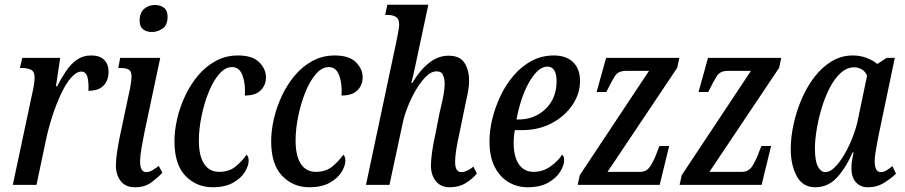

<svg xmlns="http://www.w3.org/2000/svg" viewBox="-20 -780 3818 810"><path d="M115 -381Q126 -429 126 -453Q126 -479 110 -486Q94 -493 77 -493H64L74 -536H234L216 -416H221Q239 -451 259 -480.5Q279 -510 304.5 -528Q330 -546 364 -546Q402 -546 420 -527Q438 -508 438 -478Q438 -441 417 -419Q396 -397 353 -397Q355 -434 348.5 -456Q342 -478 323 -478Q303 -478 281 -453.5Q259 -429 239 -387Q219 -345 201.5 -292Q184 -239 172 -181L134 0H34Z M621 -645Q598 -645 583.5 -656.5Q569 -668 569 -693Q569 -726 588 -742.5Q607 -759 634 -759Q656 -759 671.5 -747.5Q687 -736 687 -710Q687 -674 666 -659.5Q645 -645 621 -645ZM550 10Q509 10 489 -16.5Q469 -43 469 -81Q469 -110 476.5 -155Q484 -200 494 -244L529 -409Q535 -441 535 -458Q535 -479 523.5 -486Q512 -493 491 -493H479L487 -536H656L588 -215Q582 -186 576.5 -153Q571 -120 571 -99Q571 -54 597 -54Q610 -54 622.5 -61.5Q635 -69 650 -80L665 -51Q646 -31 618.5 -10.5Q591 10 550 10Z M877 10Q809 10 762.5 -38Q716 -86 716 -184Q716 -229 727.5 -279Q739 -329 761.5 -376.5Q784 -424 816 -462Q848 -500 890.5 -523Q933 -546 984 -546Q1045 -546 1073.5 -517.5Q1102 -489 1102 -453Q1102 -422 1080.5 -399.5Q1059 -377 1013 -377Q1016 -427 1003 -462Q990 -497 959 -497Q930 -497 904.5 -467.5Q879 -438 860 -390.5Q841 -343 830 -289Q819 -235 819 -187Q819 -123 841 -89Q863 -55 905 -55Q947 -55 974.5 -78Q1002 -101 1020 -127Q1029 -121 1029 -102Q1029 -81 1013 -54.5Q997 -28 963 -9Q929 10 877 10Z M1285 10Q1217 10 1170.5 -38Q1124 -86 1124 -184Q1124 -229 1135.5 -279Q1147 -329 1169.5 -376.5Q1192 -424 1224 -462Q1256 -500 1298.5 -523Q1341 -546 1392 -546Q1453 -546 1481.5 -517.5Q1510 -489 1510 -453Q1510 -422 1488.5 -399.5Q1467 -377 1421 -377Q1424 -427 1411 -462Q1398 -497 1367 -497Q1338 -497 1312.5 -467.5Q1287 -438 1268 -390.5Q1249 -343 1238 -289Q1227 -235 1227 -187Q1227 -123 1249 -89Q1271 -55 1313 -55Q1355 -55 1382.5 -78Q1410 -101 1428 -127Q1437 -121 1437 -102Q1437 -81 1421 -54.5Q1405 -28 1371 -9Q1337 10 1285 10Z M1878 10Q1839 10 1818.5 -16Q1798 -42 1798 -82Q1798 -102 1802.5 -136.5Q1807 -171 1816 -210L1834 -302Q1837 -316 1842.5 -338.5Q1848 -361 1852 -385Q1856 -409 1856 -427Q1856 -445 1849.5 -462Q1843 -479 1822 -479Q1799 -479 1776.5 -456.5Q1754 -434 1734 -399.5Q1714 -365 1699.5 -328Q1685 -291 1679 -261L1623 0H1524L1655 -618Q1659 -639 1661.5 -653.5Q1664 -668 1664 -677Q1664 -700 1650.5 -708.5Q1637 -717 1616 -717H1605L1614 -760H1787L1745 -563Q1736 -520 1728.5 -485.5Q1721 -451 1715 -430H1719Q1753 -486 1791 -515.5Q1829 -545 1872 -545Q1921 -545 1940 -514Q1959 -483 1959 -441Q1959 -415 1952.5 -383Q1946 -351 1940 -324L1916 -207Q1909 -176 1904.5 -147Q1900 -118 1900 -97Q1900 -54 1926 -54Q1949 -54 1977 -77L1992 -48Q1973 -25 1944.5 -7.5Q1916 10 1878 10Z M2206 10Q2162 10 2125.5 -11.5Q2089 -33 2067 -76Q2045 -119 2045 -184Q2045 -229 2057 -278.5Q2069 -328 2091.5 -375.5Q2114 -423 2147 -461.5Q2180 -500 2222.5 -523Q2265 -546 2317 -546Q2369 -546 2398 -517.5Q2427 -489 2427 -438Q2427 -384 2394.5 -336.5Q2362 -289 2307 -260Q2252 -231 2182 -231H2152Q2147 -207 2147 -177Q2147 -119 2169 -87Q2191 -55 2231 -55Q2270 -55 2302 -77.5Q2334 -100 2351 -127Q2360 -122 2360 -105Q2360 -82 2343 -55Q2326 -28 2292 -9Q2258 10 2206 10ZM2168 -276Q2213 -276 2249.5 -296.5Q2286 -317 2307 -353Q2328 -389 2328 -437Q2328 -499 2289 -499Q2267 -499 2246.5 -479Q2226 -459 2208.5 -426.5Q2191 -394 2178.5 -354.5Q2166 -315 2159 -276Z M2417 0 2426 -41 2718 -481H2620Q2588 -481 2574 -459Q2560 -437 2540 -396L2538 -392H2497L2537 -536H2846L2837 -494L2543 -55H2681Q2709 -55 2725 -81Q2741 -107 2753 -141L2762 -164H2803L2763 0Z M2847 0 2856 -41 3148 -481H3050Q3018 -481 3004 -459Q2990 -437 2970 -396L2968 -392H2927L2967 -536H3276L3267 -494L2973 -55H3111Q3139 -55 3155 -81Q3171 -107 3183 -141L3192 -164H3233L3193 0Z M3419 10Q3367 10 3341.5 -36.5Q3316 -83 3316 -152Q3316 -200 3327.5 -254Q3339 -308 3361 -360Q3383 -412 3415 -454Q3447 -496 3488 -521Q3529 -546 3578 -546Q3609 -546 3636.5 -535.5Q3664 -525 3681 -510L3721 -536H3755L3688 -216Q3686 -204 3681.5 -182Q3677 -160 3673.5 -137Q3670 -114 3670 -100Q3670 -54 3696 -54Q3708 -54 3719.5 -61Q3731 -68 3745 -79L3760 -47Q3740 -28 3710 -9Q3680 10 3641 10Q3610 10 3591 -11Q3572 -32 3572 -70Q3572 -91 3575 -106Q3578 -121 3581 -137H3577Q3547 -69 3509.5 -29.5Q3472 10 3419 10ZM3462 -54Q3481 -54 3501.5 -74Q3522 -94 3542 -128Q3562 -162 3578 -203.5Q3594 -245 3602 -288L3638 -461Q3631 -478 3616 -487Q3601 -496 3584 -496Q3553 -496 3527 -472.5Q3501 -449 3481 -410.5Q3461 -372 3447 -326Q3433 -280 3425.5 -234.5Q3418 -189 3418 -154Q3418 -101 3430.5 -77.5Q3443 -54 3462 -54Z"/></svg>

Font: Noto Serif ExtraCondensed Medium
Style: Italic
Weight: 500
Width: 2
Italic angle: -12°
Designer: Monotype Design Team
Foundry: Monotype Imaging Inc.
Version: Version 2.013; ttfautohint (v1.8.4.7-5d5b)